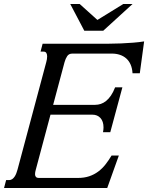

<svg xmlns="http://www.w3.org/2000/svg" viewBox="-87 -933 798 953"><path d="M384.8 -412.6Q399.4 -412.6 413.3 -417.2Q427.2 -421.9 439.9 -432.1Q452.6 -442.4 463.9 -459Q475.1 -475.6 484.4 -499.5H520.5L460.4 -276.9H424.3Q426.8 -290.5 426.8 -300.3Q426.8 -330.6 411.6 -347.2Q396.5 -363.8 371.6 -363.8H163.6L90.8 -91.3Q86.9 -78.1 86.9 -68.4Q86.9 -60.1 91.3 -54.9Q95.7 -49.8 106.9 -49.8H299.8Q331.1 -49.8 355.7 -58.1Q380.4 -66.4 400.4 -81.3Q420.4 -96.2 436.5 -116.7Q452.6 -137.2 466.8 -161.1H502.9L445.3 0H-66.9L-56.6 -39.1H-42Q-33.2 -39.1 -26.4 -43.9Q-19.5 -48.8 -14.4 -56.4Q-9.3 -64 -5.9 -73.2Q-2.4 -82.5 0 -91.3L142.6 -624.5Q144.5 -631.3 145.8 -638.9Q147 -646.5 147 -653.3Q147 -663.1 143.1 -669.9Q139.2 -676.8 128.9 -676.8H114.3L124.5 -715.8H407.2Q427.7 -715.8 455.8 -716.1Q483.9 -716.3 514.2 -717.5Q544.4 -718.8 574.5 -721.2Q604.5 -723.6 628.4 -727.5L606.9 -569.3H570.8Q569.3 -594.2 561.3 -612.5Q553.2 -630.9 539.8 -642.8Q526.4 -654.8 508.1 -660.9Q489.7 -667 468.8 -667H272.5Q254.9 -667 246.6 -654.5Q238.3 -642.1 233.4 -624.5L176.8 -412.6ZM396.5 -834 524.9 -913.1H570.8L425.3 -780.3H331.5L261.7 -913.1H308.6Z"/></svg>

Font: Arian Grqi
Style: Italic
Weight: 400
Italic angle: -15°
Designer: Ruben Hakobyan (Tarumian)
Foundry: Ruben Hakobyan (Tarumian)
Version: Version 1.002